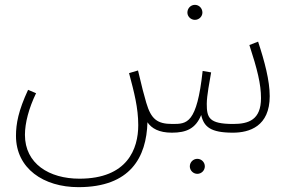

<svg xmlns="http://www.w3.org/2000/svg" viewBox="-20 -543 1213 793"><path d="M785 -461C802 -461 816 -475 816 -491C816 -509 802 -523 785 -523C768 -523 754 -509 754 -491C754 -475 768 -461 785 -461ZM304 230C519 230 585 106 589 -38C606 -13 636 5 690 5C750 5 788 -12 811 -68C822 -19 850 5 942 5C1010 5 1094 -21 1094 -146C1094 -210 1073 -289 1046 -371L1010 -357C1043 -256 1058 -195 1058 -138C1058 -48 1007 -31 943 -31C843 -31 834 -57 834 -114C834 -148 846 -208 852 -244L817 -250C793 -31 752 -31 692 -31C629 -31 604 -51 584 -119C573 -157 568 -176 550 -252L513 -241C534 -162 551 -98 551 -26C551 71 507 195 308 195C183 195 83 133 83 14C83 -35 99 -96 129 -158L96 -172C56 -86 46 -32 46 18C46 153 160 230 304 230ZM795 175C812 175 826 161 826 144C826 127 812 113 795 113C778 113 764 127 764 144C764 161 778 175 795 175Z"/></svg>

Font: Noto Sans Arabic ExtLt
Style: Regular
Weight: 200
Designer: Monotype Design Team, Nadine Chahine, Nizar Qandah and Khaled Hosny
Foundry: Monotype Imaging Inc.
Version: Version 2.012